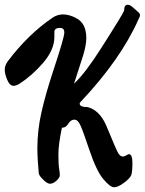

<svg xmlns="http://www.w3.org/2000/svg" viewBox="-20 -817 612 812"><path d="M210 -674V-661Q210 -607 163.5 -552.5Q117 -498 61 -462Q47 -454 38 -454Q21 -454 10.5 -479.5Q0 -505 0 -522.5Q0 -540 13 -558Q99 -672 202 -742Q222 -756 247.5 -756Q273 -756 303 -740Q345 -718 345 -656Q345 -626 331.5 -582.5Q318 -539 306.5 -504.5Q295 -470 293 -463Q341 -508 407 -612Q432 -652 442 -667Q494 -749 505 -772Q505 -797 520 -797Q530 -797 543.5 -784.5Q557 -772 564.5 -766Q572 -760 572 -753Q572 -746 566 -736Q491 -566 319 -384Q317 -382 317 -379Q317 -364 351 -364Q400 -351 428 -289Q432 -281 448.5 -240.5Q465 -200 475 -179Q485 -155 500 -155Q506 -155 514 -160Q522 -165 525 -165Q540 -165 540 -127.5Q540 -90 535 -76.5Q530 -63 504.5 -44Q479 -25 462.5 -25Q446 -25 417 -59.5Q388 -94 359 -180Q330 -266 321 -285Q310 -311 294.5 -311Q279 -311 268.5 -293.5Q258 -276 242 -277Q227 -207 227 -164.5Q227 -122 230 -104Q233 -86 233 -76Q233 -66 219 -53Q205 -40 191.5 -40Q178 -40 158 -62Q145 -75 144 -85Q142 -104 140 -135Q138 -166 138 -189Q138 -266 155.5 -343Q173 -420 205 -517Q252 -659 252 -679Q252 -699 234 -699Q212 -699 210 -684Q210 -679 210 -674Z"/></svg>

Font: Ma Shan Zheng
Style: Regular
Weight: 400
Designer: ZhongQi
Foundry: ZhongQi
Version: Version 2.001